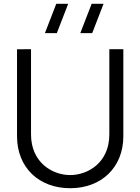

<svg xmlns="http://www.w3.org/2000/svg" viewBox="-20 -980 742 1015"><path d="M351 15C515.5 15 632 -94.5 632 -260V-720H558V-269.5C558 -120 444.5 -54.5 351 -54.5C258.5 -54.5 144 -119.5 144 -269.5V-720L70 -719.5V-260C70 -93.5 186.5 15 351 15ZM217.5 -805H280.5L340.5 -960H277.5ZM404.5 -805H467.5L527.5 -960H464.5Z"/></svg>

Font: Eudonet
Style: Regular
Weight: 400
Designer: Mikhail Sharanda
Foundry: Mikhail Sharanda
Version: Version 4.503;Glyphs 3.1.2 (3151)